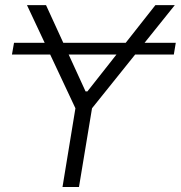

<svg xmlns="http://www.w3.org/2000/svg" viewBox="-20 -748 723 768"><path d="M683.1 -576.7 675.3 -529.8H27.8L36.1 -576.7ZM87.9 -727.5H164.1L322.3 -382.3H329.6L601.6 -727.5H679.2L348.1 -314.9L295.9 0H230L281.7 -314.9Z"/></svg>

Font: Inter Tight Light
Style: Italic
Weight: 300
Italic angle: -9.39999°
Designer: Rasmus Andersson
Foundry: rsms
Version: Version 3.004